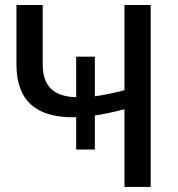

<svg xmlns="http://www.w3.org/2000/svg" viewBox="-20 -737 703 757"><path d="M354 -147.5H280.3V-274.9Q44.9 -268.1 44.9 -482.9V-717.3H148.4V-482.4Q148.4 -419.4 180.4 -387.7Q212.4 -356 280.3 -353.5V-513.7H354V-357.4Q405.3 -364.3 470.7 -381.3V-717.3H574.2V0H470.7V-306.2Q402.3 -288.6 354 -281.7Z"/></svg>

Font: Lato-Medium
Style: Regular
Weight: 500
Designer: Lukasz Dziedzic
Foundry: tyPoland Lukasz Dziedzic
Version: Version 2.006; 2014-01-15